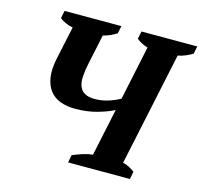

<svg xmlns="http://www.w3.org/2000/svg" viewBox="-102 -812 974 924"><g transform="rotate(15 385.0 -350.0)"><path d="M622 0H314L321 -38Q347 -49 372 -57Q397 -65 420 -67L470 -303Q438 -286 388 -272Q338 -258 278 -258Q238 -258 205.5 -270Q173 -282 153 -307.5Q133 -333 126.5 -373Q120 -413 132 -469L167 -633Q149 -636 131 -644Q113 -652 101 -662L109 -700H392L384 -662Q372 -654 354.5 -646Q337 -638 317 -633L286 -487Q278 -450 276 -420.5Q274 -391 281.5 -370.5Q289 -350 307.5 -339Q326 -328 358 -328Q391 -328 422.5 -337.5Q454 -347 483 -363L540 -633Q506 -643 484 -662L492 -700H770L762 -662Q748 -653 729 -645Q710 -637 690 -633L570 -67Q588 -63 603.5 -54.5Q619 -46 629 -38Z"/></g></svg>

Font: PT Serif
Style: Bold Italic
Weight: 700
Italic angle: -12°
Designer: A.Korolkova, O.Umpeleva, V.Yefimov
Foundry: ParaType Ltd
Version: Version 1.000W OFL